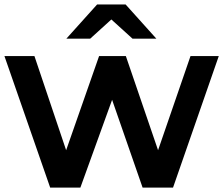

<svg xmlns="http://www.w3.org/2000/svg" viewBox="-29 -848 1009 868"><path d="M271.1 -673.3 410 -827.8H538.9L677.8 -673.3H570L474.4 -760L378.9 -673.3ZM753.3 0H615.6L477.8 -396.7L334.4 0H197.8L-8.9 -594.4H126.7L270 -168.9L418.9 -594.4H540L685.6 -168.9L832.2 -594.4H960Z"/></svg>

Font: Paperlogy 7 Bold
Style: Regular
Weight: 700
Designer: redesigned by Lee Juim, glyphs from Gmarket Sans & Montserrat
Foundry: PT&
Version: Version 1.001